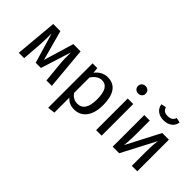

<svg xmlns="http://www.w3.org/2000/svg" viewBox="-68 -1415 2263 2263"><g transform="rotate(45 1063.5 -283.5)"><path d="M563 -527H442L329 -150L226 -527H107L60 0H149L168 -250C172 -305 172 -371 172 -437L284 -58H371L491 -438C491 -359 491 -307 497 -249L521 0H611Z M971 -63C923 -63 882 -86 855 -127V-384C883 -426 926 -466 982 -466C1061 -466 1101 -401 1101 -264C1101 -126 1055 -63 971 -63ZM1005 -539C945 -539 888 -510 849 -456L842 -527H763V213L855 202V-48C889 -7 936 12 993 12C1129 12 1200 -104 1200 -264C1200 -430 1145 -539 1005 -539Z M1441 -527H1349V0H1441ZM1394 -780C1356 -780 1330 -753 1330 -717C1330 -682 1356 -655 1394 -655C1433 -655 1459 -682 1459 -717C1459 -753 1433 -780 1394 -780Z M2035 -527H1924L1706 -107C1708 -120 1716 -207 1716 -289V-527H1625V0H1734L1955 -423C1953 -411 1944 -331 1944 -238V0H2035ZM1828 -643C1909 -643 1973 -686 1981 -760L1920 -773C1906 -730 1875 -713 1828 -713C1781 -713 1753 -730 1739 -773L1678 -760C1686 -686 1748 -643 1828 -643Z"/></g></svg>

Font: Fira Math
Style: Regular
Weight: 400
Designer: Xiangdong Zeng
Foundry: Xiangdong Zeng
Version: Version 0.3.4